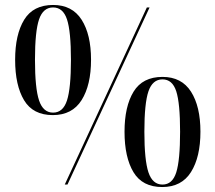

<svg xmlns="http://www.w3.org/2000/svg" viewBox="-20 -744 868 774"><path d="M193 -280Q113 -280 77 -340Q41 -400 41 -503Q41 -605 77.5 -664.5Q114 -724 194 -724Q271 -724 309 -664.5Q347 -605 347 -503Q347 -401 309 -340.5Q271 -280 193 -280ZM241 0 572 -714H583L252 0ZM194 -290Q234 -290 250 -339Q266 -388 266 -503Q266 -618 250 -666Q234 -714 194 -714Q154 -714 137.5 -666Q121 -618 121 -503Q121 -388 137.5 -339Q154 -290 194 -290ZM634 10Q554 10 518 -50Q482 -110 482 -213Q482 -315 518.5 -374.5Q555 -434 635 -434Q712 -434 750 -374.5Q788 -315 788 -213Q788 -111 750 -50.5Q712 10 634 10ZM635 0Q675 0 690.5 -49Q706 -98 706 -213Q706 -328 690.5 -376Q675 -424 635 -424Q595 -424 578.5 -376Q562 -328 562 -213Q562 -98 578.5 -49Q595 0 635 0Z"/></svg>

Font: Noto Serif Display SemiCondensed
Style: Regular
Weight: 400
Width: 4
Designer: Monotype Design Team
Foundry: Monotype Imaging Inc.
Version: Version 2.009